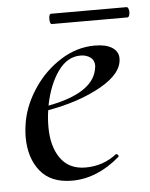

<svg xmlns="http://www.w3.org/2000/svg" viewBox="-44 -546 466 595"><g transform="rotate(-5 189.5 -248.5)"><path d="M30 -185Q40 -237 73.5 -286.5Q107 -336 157 -367.5Q207 -399 263 -399Q298 -399 317 -386.5Q336 -374 336 -353Q336 -306 267.5 -267.5Q199 -229 102 -212Q98 -188 98 -160Q98 -99 124.5 -62Q151 -25 202 -25Q257 -25 299 -58H300Q303 -58 305.5 -55Q308 -52 306 -49Q235 12 157 12Q91 12 58 -29Q25 -70 25 -135Q25 -157 30 -185ZM257 -324Q259 -334 259 -337Q259 -354 246.5 -363Q234 -372 216 -372Q175 -372 146 -331.5Q117 -291 104 -226Q242 -252 257 -324ZM137 -477Q130 -477 130 -493Q130 -509 137 -509H371Q375 -509 377 -504Q379 -499 379 -493Q379 -487 377 -482Q375 -477 371 -477Z"/></g></svg>

Font: CormorantInfant-MediumItalic
Style: Italic
Weight: 500
Italic angle: -10°
Designer: Christian Thalmann (Catharsis Fonts)
Foundry: Catharsis Fonts
Version: Version 3.303